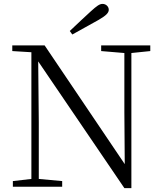

<svg xmlns="http://www.w3.org/2000/svg" viewBox="-20 -958 832 985"><path d="M338 -799 351 -781C396 -806 441 -831 486 -856C524 -878 538 -892 538 -908C538 -924 524 -938 506 -938C491 -938 477 -928 446 -900C412 -869 375 -834 338 -799ZM618 7H654V-686L751 -696V-725H499V-696L618 -686V-383L620 -116L209 -725H43V-696L141 -690V-40L46 -29V0H299V-29L179 -40V-332L176 -643Z"/></svg>

Font: Noto Serif HK Light
Style: Regular
Weight: 300
Designer: Ryoko NISHIZUKA 西塚涼子 (kana & ideographs); Frank Grießhammer (Latin, Greek & Cyrillic); Wenlong ZHANG 张文龙 (bopomofo); San
Foundry: Adobe
Version: Version 2.001;hotconv 1.1.0;makeotfexe 2.6.0